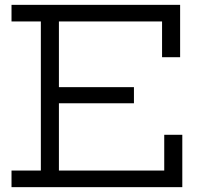

<svg xmlns="http://www.w3.org/2000/svg" viewBox="-20 -772 828 792"><path d="M532.5 -412.5V-346H190.5V-412.5ZM657.5 -216H732V0H27.5V-68.5H148.5V-683.5H27.5V-752H723V-536H648.5V-683.5H223V-68.5H657.5Z"/></svg>

Font: Hepta Slab ExtraLight
Style: Regular
Weight: 400
Version: Version 1.102